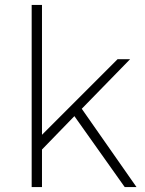

<svg xmlns="http://www.w3.org/2000/svg" viewBox="-20 -762 591 782"><path d="M488 0H536L313 -319L510 -521H459L151 -213V-742H109V0H151V-153L283 -289Z"/></svg>

Font: Montserrat arm ExtraLight
Style: Regular
Weight: 275
Designer: Julieta Ulanovsky
Foundry: Julieta Ulanovsky
Version: Version 6.000;PS 006.000;hotconv 1.0.88;makeotf.lib2.5.64775